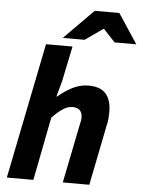

<svg xmlns="http://www.w3.org/2000/svg" viewBox="-59 -941 737 988"><g transform="rotate(5 309.0 -447.0)"><path d="M14 0 155 -701H292L254 -518L232 -438H236Q269 -467 308.5 -487.5Q348 -508 392 -508Q454 -508 482 -475.5Q510 -443 510 -381Q510 -364 508.5 -346.5Q507 -329 502 -310L440 0H303L362 -293Q365 -308 367.5 -319Q370 -330 370 -340Q370 -366 357 -378.5Q344 -391 319 -391Q296 -391 271.5 -375.5Q247 -360 215 -327L151 0ZM238 -741 390 -894H517L618 -741H506L446 -805H442L351 -741Z"/></g></svg>

Font: Source Sans 3 ExtraLight
Style: Bold Italic
Weight: 700
Italic angle: -11°
Version: Version 3.052;hotconv 1.1.0;makeotfexe 2.6.0